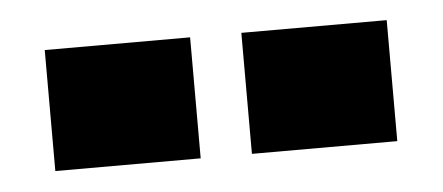

<svg xmlns="http://www.w3.org/2000/svg" viewBox="-27 -968 531 230"><g transform="rotate(-5 238.5 -853.0)"><path d="M268.6 -780.8V-926.3H443.4V-780.8ZM32.2 -780.8V-926.3H207V-780.8Z"/></g></svg>

Font: webenart
Style: Regular
Weight: 400
Designer: Vernon Adams
Foundry: Vernon Adams
Version: Version 2.116; ttfautohint (v1.8.3)